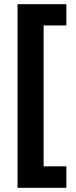

<svg xmlns="http://www.w3.org/2000/svg" viewBox="-20 -739 362 920"><path d="M298 161V58H189V-617H298V-719H64V161Z"/></svg>

Font: Noto Sans Myanmar SemiCondensed
Style: Bold
Weight: 700
Width: 4
Designer: Monotype Design Team
Foundry: Monotype Imaging Inc.
Version: Version 2.107